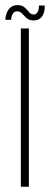

<svg xmlns="http://www.w3.org/2000/svg" viewBox="-20 -708 190 728"><path d="M59 0V-600H89.5V0ZM127.5 -687H149.5Q150.5 -660 139.2 -645.2Q128 -630.5 109 -630.5Q94.5 -630.5 86.2 -635.8Q78 -641 72.2 -647.8Q66.5 -654.5 60.2 -659.8Q54 -665 44 -665Q35 -665 29.2 -656.8Q23.5 -648.5 22 -633H0Q2.5 -660 14.2 -674.2Q26 -688.5 46 -688.5Q61 -688.5 69 -683Q77 -677.5 82.5 -670.8Q88 -664 93.5 -658.5Q99 -653 108.5 -653Q116.5 -653 122.2 -661.8Q128 -670.5 127.5 -687Z"/></svg>

Font: Big Shoulders Display ExtraLight
Style: Regular
Weight: 250
Designer: Patric King
Foundry: XO Type Co
Version: Version 2.002